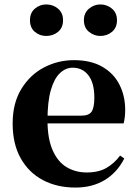

<svg xmlns="http://www.w3.org/2000/svg" viewBox="-20 -828 619 865"><path d="M320 17Q237 17 173.5 -16.5Q110 -50 73.5 -114.5Q37 -179 37 -272Q37 -363 76 -427Q115 -491 178 -524Q241 -557 313 -557Q389 -557 440.5 -527.5Q492 -498 518 -447Q544 -396 544 -333Q544 -299 537 -272H101V-307H347Q381 -307 393 -325.5Q405 -344 405 -388Q405 -454 378.5 -488.5Q352 -523 307 -523Q276 -523 250 -498.5Q224 -474 209 -422Q194 -370 194 -286Q194 -204 217 -151.5Q240 -99 280 -75Q320 -51 371 -51Q424 -51 459.5 -71.5Q495 -92 521 -127L540 -114Q508 -51 452 -17Q396 17 320 17ZM188 -666Q159 -666 137 -684.5Q115 -703 115 -737Q115 -770 137 -789Q159 -808 188 -808Q219 -808 241.5 -789Q264 -770 264 -737Q264 -703 241.5 -684.5Q219 -666 188 -666ZM432 -666Q404 -666 381 -684.5Q358 -703 358 -737Q358 -770 381 -789Q404 -808 432 -808Q462 -808 484.5 -789Q507 -770 507 -737Q507 -703 484.5 -684.5Q462 -666 432 -666Z"/></svg>

Font: Noto Serif TC ExtraLight ExtraBold
Style: Regular
Weight: 800
Version: Version 2.002-H1;hotconv 1.1.0;makeotfexe 2.6.0